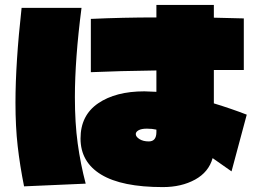

<svg xmlns="http://www.w3.org/2000/svg" viewBox="-20 -756 1043 782"><path d="M923 -58 846 -112Q830 -55 774.5 -24.5Q719 6 643 6Q476 6 392 -45Q308 -96 308 -192Q308 -286 379.5 -335Q451 -384 568 -384Q581 -384 617 -382V-469Q464 -467 350 -462V-679Q480 -685 617 -685V-736H851V-684L973 -681V-471H851V-335Q923 -313 985 -289ZM312 -724Q285 -515 285 -360Q285 -255 296.5 -171.5Q308 -88 329 -8L78 3Q61 -82 52 -161Q43 -240 43 -338Q43 -499 68 -724ZM617 -228Q600 -232 578 -232Q556 -232 544.5 -225.5Q533 -219 533 -210Q533 -199 548 -189.5Q563 -180 586 -180Q617 -180 617 -218Z"/></svg>

Font: Dela Gothic One
Style: Regular
Weight: 400
Designer: aratakana
Foundry: aratakana
Version: Version 1.004